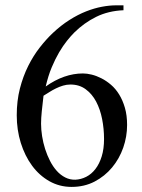

<svg xmlns="http://www.w3.org/2000/svg" viewBox="-20 -697 540 728"><path d="M461.9 -223.1Q461.9 -179.2 447.3 -137.2Q432.6 -95.2 405 -62Q377.4 -28.8 338.6 -8.5Q299.8 11.7 251.5 11.7Q205.6 11.7 167.2 -10Q128.9 -31.7 101.6 -68.8Q74.2 -106 58.8 -155.3Q43.5 -204.6 43.5 -259.8Q43.5 -314.5 55.4 -361.1Q67.4 -407.7 86.9 -446.8Q106.4 -485.8 130.9 -517.1Q155.3 -548.3 180.2 -571.8Q211.4 -601.1 243.4 -621.3Q275.4 -641.6 306.4 -653.8Q337.4 -666 366.5 -671.4Q395.5 -676.8 420.4 -676.8H448.2V-658.2Q390.6 -655.8 344.7 -633.1Q298.8 -610.4 261.7 -573.7Q249 -561 234.1 -542.5Q219.2 -523.9 204.3 -498.8Q189.5 -473.6 176 -441.4Q162.6 -409.2 153.3 -369.1Q223.1 -418.5 294.4 -418.5Q309.6 -418.5 327.6 -414.1Q345.7 -409.7 364.5 -400.1Q383.3 -390.6 400.9 -375.5Q418.5 -360.4 431.9 -338.6Q445.3 -316.9 453.6 -288.3Q461.9 -259.8 461.9 -223.1ZM374.5 -169.9Q374.5 -208.5 367.2 -245.6Q359.9 -282.7 344.5 -311.8Q329.1 -340.8 304.9 -358.6Q280.8 -376.5 247.1 -376.5Q232.4 -376.5 218.8 -372.3Q205.1 -368.2 192.1 -361.8Q179.2 -355.5 167.5 -348.1Q155.8 -340.8 145 -334Q141.1 -301.3 138.4 -274.9Q135.7 -248.5 135.7 -228Q135.7 -205.6 139.6 -180.7Q143.6 -155.8 151.1 -132.1Q158.7 -108.4 169.7 -86.9Q180.7 -65.4 195.1 -49.3Q209.5 -33.2 227.3 -24.2Q245.1 -15.1 265.6 -15.6Q287.1 -16.6 306.9 -26.6Q326.7 -36.6 341.8 -56.2Q356.9 -75.7 365.7 -104.2Q374.5 -132.8 374.5 -169.9Z"/></svg>

Font: Goda
Style: Regular
Weight: 400
Version: 1.0.5